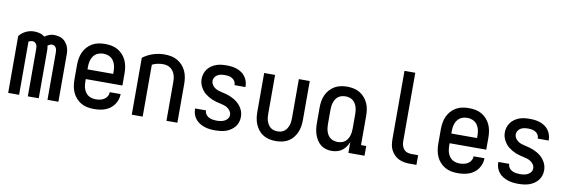

<svg xmlns="http://www.w3.org/2000/svg" viewBox="-53 -1143 4607 1559"><g transform="rotate(10 2250.0 -363.5)"><path d="M43 0V-469Q54 -483 68 -494Q82 -505 97.5 -512.5Q113 -520 130.5 -524Q148 -528 165 -528Q188 -528 211 -522Q234 -516 251 -501Q268 -512 287.5 -520Q307 -528 327 -528Q345 -528 363 -524.5Q381 -521 396.5 -512.5Q412 -504 424 -490Q436 -476 443.5 -460Q451 -444 454 -426Q457 -408 457 -390V0H367V-390Q367 -400 365.5 -410Q364 -420 359 -428.5Q354 -437 345.5 -442.5Q337 -448 327 -448Q317 -448 308 -444Q299 -440 291 -434Q293 -424 294 -412.5Q295 -401 295 -390V0H205V-390Q205 -400 203.5 -410Q202 -420 197.5 -428.5Q193 -437 184 -442.5Q175 -448 165 -448Q157 -448 148.5 -445.5Q140 -443 133 -439V0Z M750 8Q723 8 696 3Q669 -2 645.5 -15.5Q622 -29 603.5 -49.5Q585 -70 574 -94.5Q563 -119 558.5 -146Q554 -173 554 -200V-320Q554 -347 558.5 -374Q563 -401 574 -425.5Q585 -450 603.5 -470.5Q622 -491 645.5 -504.5Q669 -518 696 -523Q723 -528 750 -528Q777 -528 804 -523Q831 -518 854.5 -504.5Q878 -491 896.5 -470.5Q915 -450 926 -425.5Q937 -401 941.5 -374Q946 -347 946 -320V-220H644V-200Q644 -176 649 -153Q654 -130 668 -110.5Q682 -91 704 -81.5Q726 -72 750 -72Q768 -72 786 -75.5Q804 -79 819.5 -88.5Q835 -98 844.5 -114Q854 -130 854 -149H944Q944 -125 936.5 -102.5Q929 -80 915.5 -61Q902 -42 883 -28Q864 -14 842 -6Q820 2 796.5 5Q773 8 750 8ZM856 -300V-320Q856 -344 851 -367Q846 -390 832 -409.5Q818 -429 796 -438.5Q774 -448 750 -448Q726 -448 704 -438.5Q682 -429 668 -409.5Q654 -390 649 -367Q644 -344 644 -320V-300Z M1062 0V-469Q1100 -498 1146 -513Q1192 -528 1240 -528Q1267 -528 1294 -523Q1321 -518 1345 -504.5Q1369 -491 1387.5 -471Q1406 -451 1417.5 -426Q1429 -401 1433.5 -374Q1438 -347 1438 -320V0H1348V-320Q1348 -336 1346 -351.5Q1344 -367 1338.5 -382Q1333 -397 1323.5 -410Q1314 -423 1300.5 -432Q1287 -441 1271.5 -444.5Q1256 -448 1240 -448Q1217 -448 1194.5 -443Q1172 -438 1152 -428V0Z M1749 8Q1727 8 1705 5.5Q1683 3 1662 -4Q1641 -11 1622 -22.5Q1603 -34 1589 -51Q1575 -68 1567.5 -89Q1560 -110 1560 -132V-139H1650V-136Q1650 -120 1660 -106Q1670 -92 1685 -84.5Q1700 -77 1716.5 -74.5Q1733 -72 1749 -72Q1765 -72 1781.5 -74.5Q1798 -77 1813 -84.5Q1828 -92 1838 -105.5Q1848 -119 1848 -136Q1848 -153 1838.5 -167.5Q1829 -182 1815 -191.5Q1801 -201 1784.5 -206Q1768 -211 1751.5 -214.5Q1735 -218 1718.5 -222.5Q1702 -227 1686.5 -233.5Q1671 -240 1656.5 -248.5Q1642 -257 1628.5 -267.5Q1615 -278 1604.5 -291.5Q1594 -305 1586 -320Q1578 -335 1574 -351.5Q1570 -368 1570 -385Q1570 -406 1576.5 -427Q1583 -448 1596 -465.5Q1609 -483 1627 -495.5Q1645 -508 1665.5 -515.5Q1686 -523 1707.5 -525.5Q1729 -528 1751 -528Q1772 -528 1793.5 -525.5Q1815 -523 1835.5 -516Q1856 -509 1874 -497Q1892 -485 1905 -468Q1918 -451 1925 -430Q1932 -409 1932 -388V-381H1842V-384Q1842 -400 1833.5 -413.5Q1825 -427 1811.5 -435Q1798 -443 1782.5 -445.5Q1767 -448 1751 -448Q1735 -448 1719.5 -445.5Q1704 -443 1690.5 -435Q1677 -427 1668.5 -413.5Q1660 -400 1660 -384Q1660 -368 1669.5 -353Q1679 -338 1693 -328.5Q1707 -319 1723 -314Q1739 -309 1755.5 -305.5Q1772 -302 1788.5 -297.5Q1805 -293 1820.5 -286.5Q1836 -280 1851 -271.5Q1866 -263 1879 -252.5Q1892 -242 1903 -229Q1914 -216 1922 -201Q1930 -186 1934 -169.5Q1938 -153 1938 -136Q1938 -113 1931 -91.5Q1924 -70 1910 -53Q1896 -36 1877 -23.5Q1858 -11 1837 -4Q1816 3 1793.5 5.5Q1771 8 1749 8Z M2250 8Q2223 8 2197 2.5Q2171 -3 2148 -16.5Q2125 -30 2108 -51Q2091 -72 2080.5 -96.5Q2070 -121 2066 -147Q2062 -173 2062 -200V-520H2152V-200Q2152 -185 2153.5 -169.5Q2155 -154 2160 -139.5Q2165 -125 2173 -112Q2181 -99 2193 -89.5Q2205 -80 2220 -76Q2235 -72 2250 -72Q2265 -72 2280 -76Q2295 -80 2307 -89.5Q2319 -99 2327 -112Q2335 -125 2340 -139.5Q2345 -154 2346.5 -169.5Q2348 -185 2348 -200V-520H2438V-200Q2438 -173 2434 -147Q2430 -121 2419.5 -96.5Q2409 -72 2392 -51Q2375 -30 2352 -16.5Q2329 -3 2303 2.5Q2277 8 2250 8Z M2710 8Q2685 8 2661.5 1Q2638 -6 2619 -21.5Q2600 -37 2587 -58.5Q2574 -80 2566.5 -103.5Q2559 -127 2556.5 -151Q2554 -175 2554 -200V-320Q2554 -347 2558 -373.5Q2562 -400 2573 -424.5Q2584 -449 2602 -469.5Q2620 -490 2643 -503.5Q2666 -517 2692.5 -522.5Q2719 -528 2746 -528Q2773 -528 2799.5 -522.5Q2826 -517 2849 -503.5Q2872 -490 2890 -469.5Q2908 -449 2919 -424.5Q2930 -400 2934 -373.5Q2938 -347 2938 -320V-80H2981V0H2848V-89Q2840 -68 2826.5 -49Q2813 -30 2795 -17Q2777 -4 2755 2Q2733 8 2710 8ZM2746 -72Q2761 -72 2776.5 -76Q2792 -80 2804.5 -89Q2817 -98 2825.5 -111Q2834 -124 2839 -139Q2844 -154 2846 -169.5Q2848 -185 2848 -200V-320Q2848 -335 2846 -350.5Q2844 -366 2839 -381Q2834 -396 2825.5 -409Q2817 -422 2804.5 -431Q2792 -440 2776.5 -444Q2761 -448 2746 -448Q2731 -448 2715.5 -444Q2700 -440 2687.5 -431Q2675 -422 2666.5 -409Q2658 -396 2653 -381Q2648 -366 2646 -350.5Q2644 -335 2644 -320V-200Q2644 -185 2646 -169.5Q2648 -154 2653 -139Q2658 -124 2666.5 -111Q2675 -98 2687.5 -89Q2700 -80 2715.5 -76Q2731 -72 2746 -72Z M3409 0H3353Q3329 0 3306.5 -4Q3284 -8 3263 -18Q3242 -28 3225.5 -45Q3209 -62 3198.5 -82.5Q3188 -103 3184.5 -126Q3181 -149 3181 -172V-735H3270V-172Q3270 -154 3274.5 -137Q3279 -120 3290 -106Q3301 -92 3318 -86Q3335 -80 3353 -80H3409Z M3750 8Q3723 8 3696 3Q3669 -2 3645.5 -15.5Q3622 -29 3603.5 -49.5Q3585 -70 3574 -94.5Q3563 -119 3558.5 -146Q3554 -173 3554 -200V-320Q3554 -347 3558.5 -374Q3563 -401 3574 -425.5Q3585 -450 3603.5 -470.5Q3622 -491 3645.5 -504.5Q3669 -518 3696 -523Q3723 -528 3750 -528Q3777 -528 3804 -523Q3831 -518 3854.5 -504.5Q3878 -491 3896.5 -470.5Q3915 -450 3926 -425.5Q3937 -401 3941.5 -374Q3946 -347 3946 -320V-220H3644V-200Q3644 -176 3649 -153Q3654 -130 3668 -110.5Q3682 -91 3704 -81.5Q3726 -72 3750 -72Q3768 -72 3786 -75.5Q3804 -79 3819.5 -88.5Q3835 -98 3844.5 -114Q3854 -130 3854 -149H3944Q3944 -125 3936.5 -102.5Q3929 -80 3915.5 -61Q3902 -42 3883 -28Q3864 -14 3842 -6Q3820 2 3796.5 5Q3773 8 3750 8ZM3856 -300V-320Q3856 -344 3851 -367Q3846 -390 3832 -409.5Q3818 -429 3796 -438.5Q3774 -448 3750 -448Q3726 -448 3704 -438.5Q3682 -429 3668 -409.5Q3654 -390 3649 -367Q3644 -344 3644 -320V-300Z M4249 8Q4227 8 4205 5.5Q4183 3 4162 -4Q4141 -11 4122 -22.5Q4103 -34 4089 -51Q4075 -68 4067.5 -89Q4060 -110 4060 -132V-139H4150V-136Q4150 -120 4160 -106Q4170 -92 4185 -84.5Q4200 -77 4216.5 -74.5Q4233 -72 4249 -72Q4265 -72 4281.5 -74.5Q4298 -77 4313 -84.5Q4328 -92 4338 -105.5Q4348 -119 4348 -136Q4348 -153 4338.5 -167.5Q4329 -182 4315 -191.5Q4301 -201 4284.5 -206Q4268 -211 4251.5 -214.5Q4235 -218 4218.5 -222.5Q4202 -227 4186.5 -233.5Q4171 -240 4156.5 -248.5Q4142 -257 4128.5 -267.5Q4115 -278 4104.5 -291.5Q4094 -305 4086 -320Q4078 -335 4074 -351.5Q4070 -368 4070 -385Q4070 -406 4076.5 -427Q4083 -448 4096 -465.5Q4109 -483 4127 -495.5Q4145 -508 4165.5 -515.5Q4186 -523 4207.5 -525.5Q4229 -528 4251 -528Q4272 -528 4293.5 -525.5Q4315 -523 4335.5 -516Q4356 -509 4374 -497Q4392 -485 4405 -468Q4418 -451 4425 -430Q4432 -409 4432 -388V-381H4342V-384Q4342 -400 4333.5 -413.5Q4325 -427 4311.5 -435Q4298 -443 4282.5 -445.5Q4267 -448 4251 -448Q4235 -448 4219.5 -445.5Q4204 -443 4190.5 -435Q4177 -427 4168.5 -413.5Q4160 -400 4160 -384Q4160 -368 4169.5 -353Q4179 -338 4193 -328.5Q4207 -319 4223 -314Q4239 -309 4255.5 -305.5Q4272 -302 4288.5 -297.5Q4305 -293 4320.5 -286.5Q4336 -280 4351 -271.5Q4366 -263 4379 -252.5Q4392 -242 4403 -229Q4414 -216 4422 -201Q4430 -186 4434 -169.5Q4438 -153 4438 -136Q4438 -113 4431 -91.5Q4424 -70 4410 -53Q4396 -36 4377 -23.5Q4358 -11 4337 -4Q4316 3 4293.5 5.5Q4271 8 4249 8Z"/></g></svg>

Font: Iosevka Bendy Medium
Style: Regular
Weight: 500
Monospace: yes
Designer: Belleve Invis
Foundry: Belleve Invis
Version: Version 30.1.2